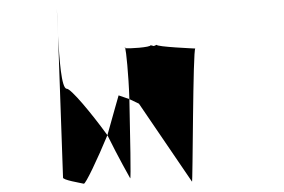

<svg xmlns="http://www.w3.org/2000/svg" viewBox="-20 -446 684 463"><path d="M117 -426C117 -426 118 -396 120 -360ZM120 -360 132 -18C130 -12 174 -5 182 -3C186 -1 215 -62 239 -120C199 -175 151 -232 141 -232C128 -232 123 -304 120 -360ZM239 -120C265 -67 294 -16 294 -16C296 -14 294 -117 292 -207L266 -216C265 -214 253 -169 239 -120ZM282 -332C281 -332 280 -330 282 -330ZM282 -330C284 -323 290 -269 292 -207L315 -196L443 -8C445 -3 445 -329 451 -329C451 -329 356 -333 358 -338L351 -335L343 -337C345 -332 288 -328 282 -330Z"/></svg>

Font: Ampere
Style: SCSuCnd
Weight: 400
Version: Version 1